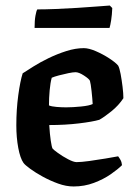

<svg xmlns="http://www.w3.org/2000/svg" viewBox="-20 -674 484 694"><path d="M246 0Q219 0 190 -10.5Q161 -21 134.5 -35.5Q108 -50 89 -64Q70 -78 65 -85Q53 -102 46 -139.5Q39 -177 39 -221Q39 -278 46 -329.5Q53 -381 62 -409Q76 -418 100.5 -433.5Q125 -449 156 -464Q187 -479 220 -489.5Q253 -500 283 -500Q301 -500 326.5 -489Q352 -478 375 -463Q398 -448 407 -437Q412 -428 416 -406.5Q420 -385 423 -360.5Q426 -336 426 -319Q409 -293 383 -272Q357 -251 339 -241Q315 -234 265.5 -228Q216 -222 158 -222Q160 -189 163.5 -165.5Q167 -142 170 -137Q173 -133 189.5 -121Q206 -109 226 -98.5Q246 -88 257 -88Q273 -88 302.5 -92Q332 -96 361.5 -101Q391 -106 407 -109Q411 -104 415.5 -96Q420 -88 421 -77Q406 -62 380 -44Q354 -26 319.5 -13Q285 0 246 0ZM219 -286Q243 -286 273 -289Q303 -292 315 -298Q314 -317 311 -344.5Q308 -372 305 -382Q302 -389 283.5 -401Q265 -413 253 -413Q244 -413 227 -409.5Q210 -406 193 -401.5Q176 -397 167 -393Q162 -375 159.5 -347.5Q157 -320 157 -293Q166 -289 184.5 -287.5Q203 -286 219 -286ZM105 -573Q105 -600 108.2 -617.5Q111.3 -635 114.9 -640Q142.8 -640 181.1 -641.5Q219.3 -643 258.9 -645.5Q298.5 -648 330 -650.5Q361.5 -653 376.8 -654L385.8 -645Q384.9 -621 381.8 -601Q378.6 -581 375.9 -573Z"/></svg>

Font: Texturina 72pt
Style: Bold
Weight: 700
Designer: Guillermo Torres Carreño
Foundry: Omnibus-Type
Version: Version 1.002; ttfautohint (v1.8.3)